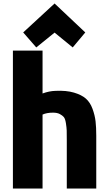

<svg xmlns="http://www.w3.org/2000/svg" viewBox="-20 -1070 623 1101"><path d="M532 11H363V-265Q363 -305 362.5 -321.5Q362 -338 358 -363.5Q354 -389 346 -398.5Q338 -408 323 -416Q308 -424 284 -424Q248 -424 224 -413V11H54V-780H224V-534Q262 -548 298 -549Q360 -552 404 -539Q448 -526 472.5 -504.5Q497 -483 510.5 -446Q524 -409 528 -374.5Q532 -340 532 -291ZM293 -883 188 -798 113 -884 293 -1050 469 -884 397 -798Z"/></svg>

Font: Repo
Style: ExtraBold
Weight: 800
Designer: Stefan Peev
Foundry: Context Ltd
Version: Version 001.000